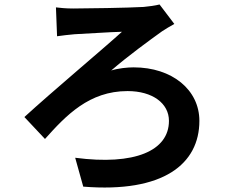

<svg xmlns="http://www.w3.org/2000/svg" viewBox="-20 -786 1040 858"><path d="M230 -753 235 -624C256 -627 288 -631 313 -633C361 -635 472 -643 525 -644C447 -573 210 -374 89 -263L181 -165C275 -270 378 -379 550 -379C662 -379 735 -324 735 -246C735 -112 582 -46 316 -81L352 48C711 77 871 -54 871 -246C871 -384 750 -485 577 -485C550 -485 509 -481 477 -471C552 -536 647 -605 704 -646C718 -655 740 -669 759 -679L693 -766C674 -761 644 -757 622 -755C556 -751 359 -748 307 -748C273 -748 247 -751 230 -753Z"/></svg>

Font: Noto Sans CJK KR Bold
Style: Regular
Weight: 700
Designer: Ryoko NISHIZUKA (kana & ideographs); Paul D. Hunt (Latin, Greek & Cyrillic); Wenlong ZHANG (bopomofo); Sandoll Communica
Foundry: Adobe Systems Incorporated
Version: Version 1.004;PS 1.004;hotconv 1.0.82;makeotf.lib2.5.63406